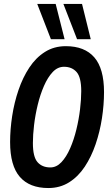

<svg xmlns="http://www.w3.org/2000/svg" viewBox="-20 -941 552 969"><path d="M224 8Q129 8 80 -48.5Q31 -105 31 -224Q31 -288 41.5 -356Q52 -424 73.5 -487Q95 -550 128 -600Q161 -650 207 -679Q253 -708 312 -708Q407 -708 456 -651.5Q505 -595 505 -476Q505 -412 494.5 -344Q484 -276 462.5 -213Q441 -150 408 -100Q375 -50 329 -21Q283 8 224 8ZM234 -96Q265 -96 290 -122.5Q315 -149 334 -192.5Q353 -236 365.5 -287.5Q378 -339 384 -389.5Q390 -440 390 -481Q390 -551 366.5 -577.5Q343 -604 303 -604Q271 -604 246 -577.5Q221 -551 202 -507.5Q183 -464 170.5 -412.5Q158 -361 152 -310.5Q146 -260 146 -219Q146 -149 169.5 -122.5Q193 -96 234 -96ZM237 -743 168 -921H261L306 -743ZM369 -743 300 -921H394L438 -743Z"/></svg>

Font: Georama SemiCondensed SemiBold
Style: Italic
Weight: 600
Width: 4
Italic angle: -9°
Designer: Jean-Baptiste Levee
Foundry: Production Type
Version: Version 1.000